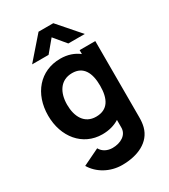

<svg xmlns="http://www.w3.org/2000/svg" viewBox="-244 -894 1113 1263"><g transform="rotate(-30 312.0 -262.5)"><path d="M242.5 -615 317.5 -705 392.5 -615H517.5L373.5 -780H261.5L117.5 -615ZM289 15C340 15 383 2.5 418 -19.5V35C420 95 363 126 302 126C264 126 229 109 212 77L86 138C127 208 209 255 301 255C420 255 520 209 546 110C552 87 554 64 554 37V-540H435V-510C398.5 -538.5 352 -555 296 -555C141 -555 40 -435 40 -270C40 -108 140 15 289 15ZM311 -106C223 -106 184 -179 184 -270C184 -360 225 -434 316 -434C401 -434 435 -368 435 -270C435 -172 402 -106 311 -106Z"/></g></svg>

Font: Manrope ExtraBold
Style: Regular
Weight: 800
Designer: Mikhail Sharanda
Foundry: Mikhail Sharanda
Version: Version 4.505